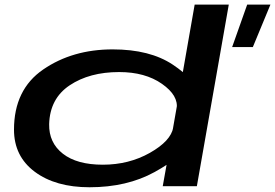

<svg xmlns="http://www.w3.org/2000/svg" viewBox="-20 -805 1189 830"><path d="M983.5 -601.5H1073L1149 -785H1048.5ZM683.5 0H831L969 -785H821.5L705 -120ZM367 4.5Q529 4.5 648.2 -61.2Q767.5 -127 776.5 -173L729 -254Q718.5 -195.5 627.8 -144.2Q537 -93 424.5 -93Q312.5 -93 251.8 -140.5Q191 -188 192.5 -268Q195.5 -379 281.2 -436.2Q367 -493.5 495 -493.5Q607.5 -493.5 680.2 -442.5Q753 -391.5 743.5 -333.5L817 -413.5Q826 -459.5 727 -525.5Q628 -591.5 467 -591.5Q293.5 -591.5 167 -504.8Q40.5 -418 40.5 -244.5Q40.5 -129.5 130.2 -62.5Q220 4.5 367 4.5Z"/></svg>

Font: Anybody ExtraExpanded Medium
Style: Italic
Weight: 500
Width: 8
Italic angle: -10°
Version: Version 1.113;gftools[0.9.25]